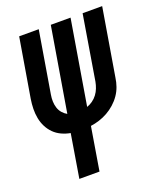

<svg xmlns="http://www.w3.org/2000/svg" viewBox="-136 -609 772 913"><g transform="rotate(-20 250.0 -152.5)"><path d="M107 215 143 -4Q120 -8 98.5 -18Q77 -28 61 -44Q45 -60 34.5 -80.5Q24 -101 19.5 -124.5Q15 -148 15.5 -172.5Q16 -197 20 -222L70 -520H169L117 -208Q114 -191 114.5 -174Q115 -157 120 -141.5Q125 -126 135.5 -114Q146 -102 159 -95L230 -520H330L259 -94Q274 -99 288 -109Q302 -119 312 -132.5Q322 -146 328 -161.5Q334 -177 337 -193L391 -520H490L433 -179Q430 -157 422.5 -135.5Q415 -114 401.5 -94.5Q388 -75 370 -59Q352 -43 331.5 -31.5Q311 -20 289 -13Q267 -6 245 -3L209 215Z"/></g></svg>

Font: Iosevka SS18 Semibold
Style: Italic
Weight: 600
Italic angle: -9°
Monospace: yes
Designer: Belleve Invis
Foundry: Belleve Invis
Version: Version 25.1.1; ttfautohint (v1.8.4)